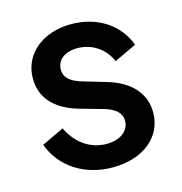

<svg xmlns="http://www.w3.org/2000/svg" viewBox="-89 -634 690 727"><g transform="rotate(-15 256.0 -270.5)"><path d="M266 12C386 12 467 -54 467 -150C467 -225 417 -280 328 -306L240 -332C206 -342 171 -358 171 -396C171 -434 202 -459 252 -459C309 -459 358 -426 380 -374L467 -415C435 -502 352 -553 253 -553C142 -553 60 -488 60 -391C60 -318 105 -263 199 -236L284 -212C318 -203 356 -186 356 -147C356 -106 319 -80 266 -80C203 -80 149 -118 120 -180L33 -139C66 -47 155 12 266 12Z"/></g></svg>

Font: Mluvka SemiBold
Style: Regular
Weight: 600
Designer: Modified by Jiří Krblich, Original typeface by Gumpita Rahayu
Foundry: Gumpita Rahayu & Jiří Krblich
Version: Version 2.000;Glyphs 3.1.1 (3134)